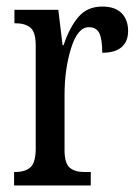

<svg xmlns="http://www.w3.org/2000/svg" viewBox="-20 -566 423 586"><path d="M23 -41H26Q57 -41 73 -55.5Q89 -70 89 -113V-427Q89 -468 73 -481.5Q57 -495 27 -495H24V-536H158L171 -428H174Q193 -484 220 -515Q247 -546 292 -546Q331 -546 351 -526Q371 -506 371 -471Q371 -440 351.5 -422.5Q332 -405 292 -405Q292 -447 283 -465Q274 -483 251 -483Q217 -483 197 -419Q177 -355 177 -276V-108Q177 -68 192.5 -54.5Q208 -41 238 -41H257V0H23Z"/></svg>

Font: Noto Serif Cond
Style: Regular
Weight: 400
Width: 3
Designer: Monotype Design Team
Foundry: Monotype Imaging Inc.
Version: Version 1.001